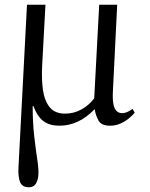

<svg xmlns="http://www.w3.org/2000/svg" viewBox="-20 -520 632 811"><path d="M102 271Q74 271 65 249.5Q56 228 58 188L94 -500H172L158 -242Q155 -185 161.5 -139.5Q168 -94 190 -67Q212 -40 255 -40Q292 -40 324.5 -58Q357 -76 378 -105L399 -500H475L457 -136Q455 -101 459 -80.5Q463 -60 472.5 -51Q482 -42 496 -42Q505 -42 515.5 -46Q526 -50 540 -60L549 -44Q540 -33 524.5 -20Q509 -7 488.5 2Q468 11 445 11Q408 11 396 -11Q384 -33 380 -58H379Q312 11 231 11Q190 11 164 -8Q138 -27 121 -72H118Q118 -3 124.5 54.5Q131 112 137.5 154Q144 196 142 220Q141 239 132 255Q123 271 102 271Z"/></svg>

Font: Lora Italic
Style: Italic
Weight: 400
Italic angle: -3°
Designer: Olga Karpushina, Alexei Vanyashin (Cyrillic)
Foundry: Cyreal
Version: Version 2.210; ttfautohint (v1.8.1.43-b0c9)